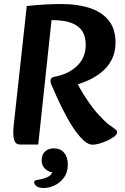

<svg xmlns="http://www.w3.org/2000/svg" viewBox="-20 -710 622 954"><path d="M440 9Q412 9 377.5 -30.5Q343 -70 309 -133.5Q275 -197 244 -270Q240 -279 235.5 -288.5Q231 -298 231 -308Q231 -319 238 -323.5Q245 -328 253 -329Q321 -342 363.5 -383Q406 -424 406 -488Q406 -527 389.5 -554Q373 -581 336.5 -595.5Q300 -610 240 -610H236L170 8H80Q60 8 53 -8Q46 -24 46 -51Q46 -71 49 -96L113 -680Q157 -685 200.5 -687.5Q244 -690 287 -690Q366 -690 426.5 -670Q487 -650 520.5 -608Q554 -566 554 -499Q554 -449 534 -411.5Q514 -374 481 -348.5Q448 -323 410 -307Q372 -291 336 -283L343 -337Q378 -265 412 -215Q446 -165 473 -136.5Q500 -108 514 -96Q539 -77 550.5 -69.5Q562 -62 562 -53Q562 -43 549 -32.5Q536 -22 516 -12.5Q496 -3 475 3Q454 9 440 9ZM150 196Q150 189 156 186.5Q162 184 176 182Q206 177 225 164.5Q244 152 248 120L254 148Q226 148 206.5 131Q187 114 187 88Q187 58 204 42.5Q221 27 248 27Q280 27 298.5 49Q317 71 317 107Q317 146 298 172Q279 198 251.5 211Q224 224 198 224Q172 224 161 215Q150 206 150 196Z"/></svg>

Font: Alkatra Medium
Style: Regular
Weight: 500
Designer: Suman Bhandary
Version: Version 1.100;gftools[0.9.22]